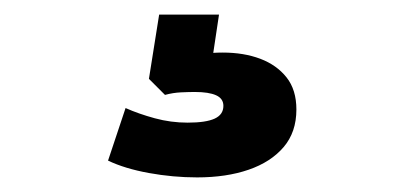

<svg xmlns="http://www.w3.org/2000/svg" viewBox="-20 -40 540 263"><path d="M250 203Q217 203 184 197Q151 191 128 180L152 108Q170 116 192 122Q214 128 237 128Q262 128 274 122.5Q286 117 286 105Q286 95 276 90.5Q266 86 247 86Q239 86 228 86.5Q217 87 206 90L184 68L198 -20H280L268 60L229 41Q240 36 255.5 34Q271 32 285 32Q314 32 336.5 40.5Q359 49 372.5 66Q386 83 386 110Q386 141 368.5 161.5Q351 182 320.5 192.5Q290 203 250 203Z"/></svg>

Font: Nunito Sans 10pt Black
Style: Regular
Weight: 900
Designer: Vernon Adams
Foundry: Vernon Adams
Version: Version 3.101;gftools[0.9.27]